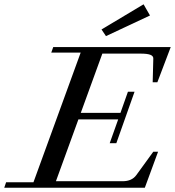

<svg xmlns="http://www.w3.org/2000/svg" viewBox="-61 -885 825 905"><path d="M438.5 -714.8 417.5 -746.1 615.7 -864.7 646 -812ZM-41 0 -32.2 -25.9H96.7L319.3 -637.2H180.7L189.9 -663.1H743.7L680.7 -497.1H658.7L661.6 -608.9Q662.1 -621.1 647.7 -626.7Q633.3 -632.3 601.6 -632.3H421.4L319.8 -353H506.8L542 -452.6H573.2L487.3 -210H456.1L496.1 -322.3H308.6L202.6 -30.8H517.1Q560.5 -30.8 581.5 -59.6L661.6 -169.9H684.1L621.6 0Z"/></svg>

Font: Elstob 14pt Medium
Style: Italic
Weight: 500
Italic angle: -20°
Designer: Peter S. Baker
Version: Version 1.015